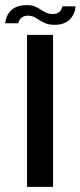

<svg xmlns="http://www.w3.org/2000/svg" viewBox="-53 -729 314 749"><path d="M52.4 0H153.9V-593H52.4ZM159.6 -632.2Q180.4 -632.2 194.5 -637.6Q208.5 -643 217.6 -651.5Q226.6 -660.1 231.8 -669.8Q237 -679.5 239.3 -688.8Q241.6 -698 241.4 -704.2H190.1Q189.8 -698.7 185.9 -691.5Q182 -684.2 173.8 -679.3Q165.7 -674.3 153.6 -674.3Q138.2 -674.3 127.1 -679.4Q116 -684.6 105.7 -691.7Q95.4 -698.7 82.8 -703.9Q70.3 -709 51.4 -709Q31.3 -709 16.8 -704.1Q2.2 -699.1 -7.2 -690.9Q-16.7 -682.7 -22.1 -673Q-27.4 -663.4 -29.8 -654.3Q-32.2 -645.2 -33 -638.2H18.7Q19.3 -644 23.2 -651.1Q27 -658.2 35.4 -663Q43.8 -667.8 56.9 -667.8Q70.3 -667.8 80.7 -662.5Q91.2 -657.1 101.8 -650Q112.5 -643 126 -637.6Q139.6 -632.2 159.6 -632.2Z"/></svg>

Font: Anybody Thin
Style: Regular
Weight: 100
Designer: Tyler Finck
Foundry: Etcetera Type Company
Version: Version 1.114;gftools[0.9.25]